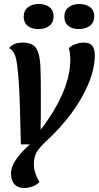

<svg xmlns="http://www.w3.org/2000/svg" viewBox="-20 -744 496 964"><path d="M130 -19H85L83 -90Q80 -219 77 -286Q74 -353 67 -410Q62 -452 53 -472Q44 -492 26 -503Q47 -530 94 -530Q143 -530 161.5 -502Q180 -474 183 -410Q185 -362 185 -280V-187L184 -92Q333 -288 333 -445Q333 -475 326 -503Q339 -515 359.5 -522.5Q380 -530 401 -530Q431 -530 443.5 -514Q456 -498 456 -465Q456 -373 392 -258Q328 -143 212 -35Q178 -4 164 20Q150 44 150 82Q150 103 158 127Q166 151 178 170Q165 184 144 192Q123 200 100 200Q69 200 52 180.5Q35 161 35 127Q35 65 130 -19ZM249 -662Q249 -631 227.5 -614.5Q206 -598 172 -598Q139 -598 119 -614Q99 -630 99 -660Q99 -691 120.5 -707.5Q142 -724 175 -724Q208 -724 228.5 -708Q249 -692 249 -662ZM453 -662Q453 -631 431.5 -614.5Q410 -598 376 -598Q343 -598 323 -614Q303 -630 303 -660Q303 -691 324.5 -707.5Q346 -724 379 -724Q412 -724 432.5 -708Q453 -692 453 -662Z"/></svg>

Font: Sansita
Style: Italic
Weight: 400
Italic angle: -11°
Designer: Pablo Cosgaya
Foundry: Omnibus-Type
Version: Version 1.006